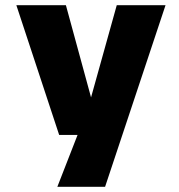

<svg xmlns="http://www.w3.org/2000/svg" viewBox="-20 -520 690 740"><path d="M201 200 293 -36 359 0H208L43 -500H234L345 -93H316.5L430 -500H618L385 200Z"/></svg>

Font: Trispace Thin ExtraBold
Style: Regular
Weight: 800
Version: Version 1.210